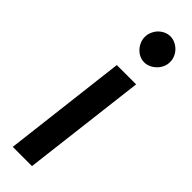

<svg xmlns="http://www.w3.org/2000/svg" viewBox="-254 -741 745 745"><g transform="rotate(45 119.0 -368.0)"><path d="M196.5 -510 135 0H29.5L90.5 -510ZM228.5 -664Q228.5 -649.5 222.5 -636.5Q216.5 -623.5 206.5 -613.8Q196.5 -604 184 -598.2Q171.5 -592.5 158 -592.5Q144.5 -592.5 132.2 -598.2Q120 -604 110.8 -613.8Q101.5 -623.5 95.8 -636.5Q90 -649.5 90 -664Q90 -678.5 95.8 -691.8Q101.5 -705 111 -714.8Q120.5 -724.5 133 -730.2Q145.5 -736 158.5 -736Q172 -736 184.8 -730.2Q197.5 -724.5 207.2 -714.8Q217 -705 222.8 -692Q228.5 -679 228.5 -664Z"/></g></svg>

Font: Lato 2
Style: Italic
Weight: 600
Italic angle: -7°
Designer: Lukasz Dziedzic with Adam Twardoch and Botio Nikoltchev
Foundry: tyPoland Lukasz Dziedzic
Version: Version 2.015; 2015-08-06; http://www.latofonts.com/